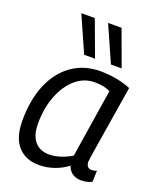

<svg xmlns="http://www.w3.org/2000/svg" viewBox="-147 -878 802 977"><g transform="rotate(20 254.0 -390.0)"><path d="M410 10Q383 10 363.5 -3.5Q344 -17 336 -42Q305 -18 265 -4Q225 10 183 10Q110 10 68.5 -36.5Q27 -83 27 -174Q27 -288 62.5 -371.5Q98 -455 163.5 -500.5Q229 -546 317 -546Q361 -546 405 -537.5Q449 -529 481 -515Q461 -392 448 -311.5Q435 -231 427.5 -184.5Q420 -138 417 -117.5Q414 -97 414 -94Q414 -58 444 -58Q458 -58 471 -64L469 -3Q444 10 410 10ZM334 -96 392 -466Q360 -483 308 -483Q250 -483 205 -444.5Q160 -406 133.5 -339Q107 -272 107 -186Q107 -124 135 -91Q163 -58 213 -58Q243 -58 276 -69Q309 -80 334 -96ZM208 -596 122 -790H195L267 -596ZM353 -596 267 -790H340L411 -596Z"/></g></svg>

Font: Georama
Style: Italic
Weight: 400
Italic angle: -9°
Designer: Jean-Baptiste Levee
Foundry: Production Type
Version: Version 1.000